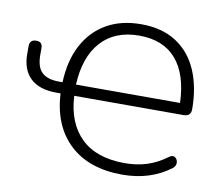

<svg xmlns="http://www.w3.org/2000/svg" viewBox="-79 -809 1063 914"><g transform="rotate(10 452.5 -352.5)"><path d="M567 8Q405 8 312 -79.5Q219 -167 211 -322H191Q107 -322 64.5 -363Q22 -404 22 -480V-517Q22 -549 54 -549Q84 -549 84 -519Q84 -509 84 -500Q84 -491 84 -482Q85 -425 112 -400.5Q139 -376 194 -376H211Q215 -481 255 -556.5Q295 -632 365.5 -672.5Q436 -713 532 -713Q635 -713 704 -667.5Q773 -622 807 -541.5Q841 -461 841 -356Q841 -322 805 -322H277Q284 -191 358 -119.5Q432 -48 569 -48Q625 -48 674 -63Q723 -78 769 -112Q787 -126 799.5 -118Q812 -110 813 -93.5Q814 -77 799 -65Q702 8 567 8ZM533 -658Q415 -658 348.5 -584Q282 -510 276 -376H779Q774 -514 711.5 -586Q649 -658 533 -658Z"/></g></svg>

Font: Nunito Light
Style: Regular
Weight: 300
Designer: Vernon Adams
Foundry: Vernon Adams
Version: Version 3.601; ttfautohint (v1.8.2.53-6de2)